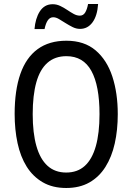

<svg xmlns="http://www.w3.org/2000/svg" viewBox="-20 -927 659 957"><path d="M567 -358Q567 -279 552 -212Q537 -145 505.5 -95Q474 -45 425.5 -17.5Q377 10 310 10Q242 10 193 -18.5Q144 -47 113 -96.5Q82 -146 67.5 -213.5Q53 -281 53 -359Q53 -477 81.5 -558.5Q110 -640 167.5 -682Q225 -724 311 -724Q400 -724 456.5 -676Q513 -628 540 -545.5Q567 -463 567 -358ZM143 -358Q143 -264 161.5 -199Q180 -134 217 -100.5Q254 -67 310 -67Q366 -67 402.5 -100Q439 -133 457.5 -198Q476 -263 476 -358Q476 -500 435.5 -573.5Q395 -647 311 -647Q254 -647 216.5 -614Q179 -581 161 -516.5Q143 -452 143 -358ZM152 -782Q154 -808 160.5 -830Q167 -852 178 -869.5Q189 -887 205 -896.5Q221 -906 243 -906Q262 -906 280 -897.5Q298 -889 315 -877.5Q332 -866 347.5 -857.5Q363 -849 378 -849Q395 -849 404.5 -864.5Q414 -880 419 -907H469Q465 -848 441 -815.5Q417 -783 379 -783Q360 -783 342 -792Q324 -801 306.5 -812Q289 -823 274 -832Q259 -841 245 -841Q229 -841 218.5 -826Q208 -811 202 -782Z"/></svg>

Font: Noto Sans Khmer Condensed
Style: Regular
Weight: 400
Width: 3
Designer: Danh Hong and the Monotype Design Team
Foundry: Monotype Imaging Inc.
Version: Version 2.004